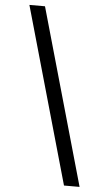

<svg xmlns="http://www.w3.org/2000/svg" viewBox="-61 -831 571 1006"><g transform="rotate(5 224.5 -328.5)"><path d="M52 -792H134L397 135H315Z"/></g></svg>

Font: oriya25
Style: Book
Weight: 400
Designer: Jelle Bosma - Monotype Design Team
Foundry: Monotype Imaging Inc.
Version: Version 2.003